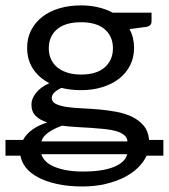

<svg xmlns="http://www.w3.org/2000/svg" viewBox="-35 -505 613 697"><path d="M-15.1 2.9H48.8Q60.1 -18.6 82.8 -34.7Q105.5 -50.8 136.7 -60.5Q110.4 -68.8 94.7 -84.2Q79.1 -99.6 79.1 -126Q79.1 -146.5 95.5 -167.5Q111.8 -188.5 144 -203.1Q106 -222.7 84.7 -255.4Q63.5 -288.1 63.5 -331.5Q63.5 -366.7 77.9 -395Q92.3 -423.3 118.2 -443.6Q144 -463.9 179.9 -474.6Q215.8 -485.4 259.3 -485.4Q292.5 -485.4 321.5 -478.5Q350.6 -471.7 374 -459H515.1V-427.2Q515.1 -410.2 494.6 -407.2L435.1 -399.4Q451.7 -368.7 451.7 -331.5Q451.7 -296.4 437.5 -268.1Q423.3 -239.7 397.7 -219.7Q372.1 -199.7 336.7 -188.7Q301.3 -177.7 259.3 -177.7Q221.2 -177.7 188 -186Q152.8 -169.4 152.8 -149.4Q152.8 -135.3 167.5 -127.9Q182.1 -120.6 206.1 -116.9Q230 -113.3 260.7 -111.8Q291.5 -110.4 323.7 -107.7Q356 -105 387.5 -99.1Q418.9 -93.3 444.3 -81.1Q469.7 -68.8 486.6 -48.8Q503.4 -28.8 506.3 2.9H558.1V60.1H497.1Q486.8 83 466.3 103.3Q445.8 123.5 416 138.7Q386.2 153.8 348.1 162.8Q310.1 171.9 264.2 171.9Q211.9 171.9 171.6 162.8Q131.3 153.8 103 138.7Q74.7 123.5 58.8 103.3Q43 83 39.1 60.1H-15.1ZM259.3 -234.4Q315.9 -234.4 345.5 -260.7Q375 -287.1 375 -329.6Q375 -373 345.2 -398.7Q315.4 -424.3 259.3 -424.3Q202.1 -424.3 172.1 -398.7Q142.1 -373 142.1 -329.6Q142.1 -308.6 149.7 -291.3Q157.2 -273.9 172.1 -261.2Q187 -248.5 209 -241.5Q231 -234.4 259.3 -234.4ZM265.6 117.7Q337.9 117.7 378.9 100.8Q419.9 84 426.8 54.7H115.2Q118.7 67.4 129.4 78.9Q140.1 90.3 158.9 98.9Q177.7 107.4 204.3 112.5Q231 117.7 265.6 117.7ZM427.7 8.3Q426.8 -5.9 415.5 -14.9Q404.3 -23.9 386.5 -29.1Q368.7 -34.2 345 -36.6Q321.3 -39.1 295.4 -40.8Q269.5 -42.5 242.4 -43.9Q215.3 -45.4 190.4 -48.8Q161.6 -38.6 141.1 -24.4Q120.6 -10.3 115.2 8.3Z"/></svg>

Font: Carlito
Style: Regular
Weight: 400
Designer: Lukasz Dziedzic
Foundry: tyPoland Lukasz Dziedzic
Version: Version 1.103; Beta1; all basic design good, some composites